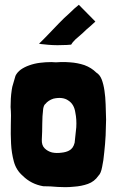

<svg xmlns="http://www.w3.org/2000/svg" viewBox="-20 -774 488 805"><path d="M271.5 -718.8Q249 -699.2 226.6 -675.8Q204.1 -652.3 181.6 -628.9Q161.1 -607.4 143.6 -590.8Q151.4 -588.9 166 -587.9Q181.6 -585.9 201.2 -585Q220.7 -584 241.2 -585Q261.7 -585 278.3 -586.9Q282.2 -594.7 295.9 -608.4Q309.6 -621.1 326.2 -634.8Q341.8 -650.4 357.4 -663.1Q372.1 -675.8 378.9 -682.6Q378.9 -683.6 379.9 -683.6Q362.3 -701.2 310.5 -753.9Q293 -740.2 271.5 -718.8ZM36.1 -425.8Q30.3 -408.2 29.3 -397.5Q26.4 -377.9 25.4 -360.4Q24.4 -342.8 24.4 -325.2Q27.3 -292 25.4 -252Q24.4 -211.9 26.4 -171.9Q28.3 -132.8 38.1 -96.7Q47.9 -60.5 75.2 -37.1Q110.4 -2 161.1 6.8Q189.5 6.8 222.7 9.8Q238.3 10.7 253.9 10.7Q271.5 10.7 289.1 8.8Q321.3 6.8 348.6 -2.9Q376 -12.7 392.6 -37.1Q403.3 -46.9 408.2 -74.2Q414.1 -100.6 417 -134.8Q420.9 -168.9 422.9 -206.1Q423.8 -243.2 424.8 -272.5Q423.8 -304.7 422.9 -336.9Q421.9 -368.2 418 -393.6Q414.1 -420.9 406.2 -441.4Q398.4 -460.9 383.8 -469.7Q363.3 -490.2 334 -501Q304.7 -510.7 273.4 -512.7Q252 -514.6 233.4 -513.7Q214.8 -511.7 195.3 -513.7Q170.9 -513.7 147.5 -510.7Q124 -507.8 102.5 -500Q83 -493.2 67.4 -482.4Q51.8 -470.7 44.9 -456.1Q42 -445.3 36.1 -425.8ZM204.1 -360.4Q243.2 -369.1 266.6 -352.5Q291 -336.9 295.9 -301.8Q301.8 -273.4 299.8 -240.2Q296.9 -208 293 -175.8Q287.1 -151.4 269.5 -142.6Q256.8 -135.7 237.3 -133.8Q216.8 -130.9 198.2 -134.8Q179.7 -139.6 167 -152.3Q154.3 -165 155.3 -188.5Q157.2 -222.7 157.2 -254.9Q157.2 -286.1 161.1 -318.4Q164.1 -334 169.9 -337.9Q182.6 -353.5 204.1 -360.4Z"/></svg>

Font: Londrina Solid
Style: NNS
Weight: 400
Designer: Marcelo Magalhaes
Version: Version 1.002